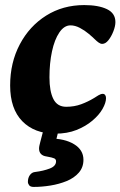

<svg xmlns="http://www.w3.org/2000/svg" viewBox="-20 -511 475 757"><path d="M198 16Q116 16 68 -33Q20 -82 20 -174Q20 -264 58 -336Q96 -408 162 -449.5Q228 -491 312 -491Q368 -491 401.5 -475Q435 -459 435 -424Q435 -408 427 -387.5Q419 -367 407.5 -352.5Q396 -338 383 -338Q376 -338 368.5 -343.5Q361 -349 355 -355Q346 -364 330 -377.5Q314 -391 295 -401Q276 -411 258 -411Q233 -411 214 -383Q195 -355 185 -308.5Q175 -262 175 -206Q175 -151 190.5 -120.5Q206 -90 241 -90Q273 -90 300 -100Q327 -110 350 -124Q359 -130 368.5 -135.5Q378 -141 385 -141Q391 -141 394.5 -136.5Q398 -132 398 -124Q398 -106 384.5 -82Q371 -58 344.5 -35.5Q318 -13 281.5 1.5Q245 16 198 16ZM156 -17Q158 -27 163 -31Q168 -35 174 -36L203 -42Q212 -44 216 -39.5Q220 -35 218 -26L191 83L175 35Q235 35 272 57.5Q309 80 309 119Q309 149 290.5 170Q272 191 242.5 203Q213 215 179 220.5Q145 226 113 226Q100 226 95 219.5Q90 213 90 206Q90 190 98 179Q106 168 119 167Q151 163 176 153.5Q201 144 201 125Q201 117 194 113.5Q187 110 164 106Q149 104 141.5 96Q134 88 134 75Q134 69 135.5 62.5Q137 56 139 48Z"/></svg>

Font: Alkatra
Style: Regular
Weight: 400
Designer: Suman Bhandary
Version: Version 1.100;gftools[0.9.22]